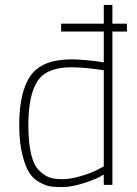

<svg xmlns="http://www.w3.org/2000/svg" viewBox="-20 -750 555 779"><path d="M436 -730V-654H495V-622H436V0H401V-42Q372 -23 320 -7Q268 9 235.5 9Q203 9 185.5 6.5Q168 4 142 -9.5Q116 -23 99.5 -48Q83 -73 70.5 -123Q58 -173 58 -242Q58 -378 104.5 -443.5Q151 -509 269 -509Q326 -509 401 -497V-622H228V-654H401V-730ZM141 -56Q163 -36 182.5 -29.5Q202 -23 234 -23Q266 -23 309.5 -36Q353 -49 377 -62L401 -75V-465Q323 -477 269 -477Q168 -477 131.5 -420Q95 -363 95 -242Q95 -98 141 -56Z"/></svg>

Font: Titillium Web[RUS by Daymarius]
Style: Regular
Weight: 200
Designer: Cyrillization by Daymarius
Foundry: Cyrillization by Daymarius
Version: Version 1.002 September 11, 2018